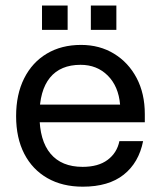

<svg xmlns="http://www.w3.org/2000/svg" viewBox="-20 -678 593 708"><path d="M315 -657.6V-567.9H409.1V-657.6ZM134.9 -657.6V-567.9H229.4V-657.6ZM39.4 -249.8Q39.4 -169.4 69.4 -111.1Q99.4 -52.9 154.6 -21.3Q209.9 10.4 285.2 10.4Q380.4 10.4 436.1 -33.8Q491.9 -78 507.7 -157.6H420.3Q411.3 -114.1 376.8 -88.4Q342.3 -62.7 284.7 -62.7Q207.1 -62.7 166.4 -111.2Q125.6 -159.7 125.6 -253Q125.6 -344.1 164.2 -391.6Q202.9 -439 277.1 -439Q337.6 -439 377.4 -399.3Q417.1 -359.5 422.8 -292.4H118.4V-227.1H514V-257.3Q514 -332.9 483.9 -390.2Q453.7 -447.5 400.6 -479.9Q347.5 -512.4 278.9 -512.4Q206.5 -512.4 152.6 -480.2Q98.6 -448 69 -388.9Q39.4 -329.9 39.4 -249.8Z"/></svg>

Font: Overused Grotesk Light
Style: Regular
Weight: 300
Designer: RandomMaerks
Version: Version 0.005